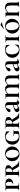

<svg xmlns="http://www.w3.org/2000/svg" viewBox="2928 -3604 687 6584"><g transform="rotate(-90 3272.0 -311.5)"><path d="M283 -12Q286 -12 286 -6Q286 0 283 0Q245 0 224 -1L145 -2L80 -1Q62 0 30 0Q28 0 28 -6Q28 -12 30 -12Q58 -12 71.5 -17.5Q85 -23 90 -37Q95 -51 95 -81V-387Q95 -416 89.5 -430.5Q84 -445 70.5 -450.5Q57 -456 30 -456Q28 -456 28 -462Q28 -468 30 -468L79 -467Q121 -465 144 -465Q170 -465 198 -468Q209 -469 229.5 -470Q250 -471 265 -471Q351 -471 396 -443Q441 -415 441 -359Q441 -309 416.5 -274Q392 -239 352.5 -221.5Q313 -204 269 -204Q250 -204 246 -206Q243 -208 243 -213Q243 -219 250 -219L264 -218Q294 -218 311.5 -247.5Q329 -277 329 -336Q329 -398 307 -425.5Q285 -453 242 -453Q217 -453 205.5 -439.5Q194 -426 194 -385V-85Q194 -54 200.5 -39Q207 -24 225.5 -18Q244 -12 283 -12Z M731 0Q701 0 684 -1L616 -2L551 -1Q533 0 501 0Q499 0 499 -6Q499 -12 501 -12Q529 -12 542 -17Q555 -22 560 -36.5Q565 -51 565 -81V-387Q565 -417 560.5 -431Q556 -445 543 -450.5Q530 -456 503 -456Q500 -456 500 -462Q500 -468 503 -468L552 -467Q592 -465 616 -465Q635 -465 651 -466Q667 -467 679 -468Q712 -471 741 -471Q819 -471 860 -446Q901 -421 901 -374Q901 -333 872.5 -298Q844 -263 794.5 -242.5Q745 -222 686 -222Q654 -222 631 -226L630 -248Q655 -241 693 -241Q750 -241 772 -267.5Q794 -294 794 -347Q794 -451 718 -451Q697 -451 687 -446Q677 -441 673 -427.5Q669 -414 669 -385V-81Q669 -50 673.5 -36Q678 -22 690.5 -17Q703 -12 731 -12Q733 -12 733 -6Q733 0 731 0ZM1037 0H873Q858 0 818 -62.5Q778 -125 724 -232L804 -253Q859 -160 898.5 -108Q938 -56 970.5 -34Q1003 -12 1037 -12Q1040 -12 1040 -6Q1040 0 1037 0Z M1036 -234Q1036 -310 1075.5 -366Q1115 -422 1176.5 -451Q1238 -480 1303 -480Q1374 -480 1428.5 -445.5Q1483 -411 1513 -355.5Q1543 -300 1543 -239Q1543 -172 1508 -114.5Q1473 -57 1413 -22.5Q1353 12 1281 12Q1210 12 1154 -21.5Q1098 -55 1067 -111.5Q1036 -168 1036 -234ZM1429 -218Q1429 -284 1409 -338Q1389 -392 1352.5 -423.5Q1316 -455 1268 -455Q1210 -455 1180 -407Q1150 -359 1150 -265Q1150 -194 1170.5 -135.5Q1191 -77 1226 -44Q1261 -11 1304 -11Q1360 -11 1394.5 -66Q1429 -121 1429 -218Z M1603 -226Q1603 -304 1638.5 -361.5Q1674 -419 1739 -449.5Q1804 -480 1892 -480Q1936 -480 1976.5 -472Q2017 -464 2044 -449Q2051 -446 2052.5 -442Q2054 -438 2055 -427L2060 -333Q2060 -330 2054.5 -329.5Q2049 -329 2048 -332Q1971 -458 1869 -458Q1798 -458 1757.5 -401Q1717 -344 1717 -239Q1717 -137 1763 -74Q1809 -11 1888 -11Q1928 -11 1946.5 -19.5Q1965 -28 1971.5 -51.5Q1978 -75 1978 -126Q1978 -152 1974 -162.5Q1970 -173 1957 -176.5Q1944 -180 1912 -180Q1906 -180 1906 -188Q1906 -191 1907.5 -193.5Q1909 -196 1911 -196Q1963 -192 2016 -192Q2040 -192 2096 -194Q2098 -194 2099.5 -191.5Q2101 -189 2101 -187Q2101 -180 2096 -180Q2081 -181 2075 -177Q2069 -173 2067 -160.5Q2065 -148 2065 -116Q2065 -71 2067.5 -53Q2070 -35 2070 -28Q2070 -22 2068 -20.5Q2066 -19 2058 -16Q1991 12 1864 12Q1784 12 1724.5 -21.5Q1665 -55 1634 -110Q1603 -165 1603 -226Z M2384 0Q2354 0 2337 -1L2269 -2L2204 -1Q2186 0 2154 0Q2152 0 2152 -6Q2152 -12 2154 -12Q2182 -12 2195 -17Q2208 -22 2213 -36.5Q2218 -51 2218 -81V-387Q2218 -417 2213.5 -431Q2209 -445 2196 -450.5Q2183 -456 2156 -456Q2153 -456 2153 -462Q2153 -468 2156 -468L2205 -467Q2245 -465 2269 -465Q2288 -465 2304 -466Q2320 -467 2332 -468Q2365 -471 2394 -471Q2472 -471 2513 -446Q2554 -421 2554 -374Q2554 -333 2525.5 -298Q2497 -263 2447.5 -242.5Q2398 -222 2339 -222Q2307 -222 2284 -226L2283 -248Q2308 -241 2346 -241Q2403 -241 2425 -267.5Q2447 -294 2447 -347Q2447 -451 2371 -451Q2350 -451 2340 -446Q2330 -441 2326 -427.5Q2322 -414 2322 -385V-81Q2322 -50 2326.5 -36Q2331 -22 2343.5 -17Q2356 -12 2384 -12Q2386 -12 2386 -6Q2386 0 2384 0ZM2690 0H2526Q2511 0 2471 -62.5Q2431 -125 2377 -232L2457 -253Q2512 -160 2551.5 -108Q2591 -56 2623.5 -34Q2656 -12 2690 -12Q2693 -12 2693 -6Q2693 0 2690 0Z M3036 7Q3009 7 2986 -23Q2963 -53 2963 -120V-337Q2963 -398 2950.5 -426Q2938 -454 2910 -454Q2878 -454 2860 -425Q2842 -396 2832 -351Q2821 -295 2774 -295Q2749 -295 2734.5 -307.5Q2720 -320 2720 -343Q2720 -373 2757.5 -404.5Q2795 -436 2849 -456.5Q2903 -477 2948 -477Q3001 -477 3032 -449.5Q3063 -422 3063 -367V-154Q3063 -109 3071 -87Q3079 -65 3091.5 -59Q3104 -53 3124 -53Q3134 -53 3151 -58L3153 -59Q3156 -59 3157.5 -54Q3159 -49 3155 -48L3045 5Q3041 7 3036 7ZM2719 -68Q2719 -99 2739.5 -122.5Q2760 -146 2797 -159L2998 -230L3001 -211L2877 -165Q2829 -147 2829 -101Q2829 -74 2842 -58.5Q2855 -43 2877 -43Q2893 -43 2921 -57L3008 -101L3009 -82L2910 -25Q2880 -7 2856.5 0Q2833 7 2808 7Q2769 7 2744 -14Q2719 -35 2719 -68Z M3814 -12Q3842 -12 3855 -17Q3868 -22 3873 -36.5Q3878 -51 3878 -81V-295Q3878 -370 3857 -408Q3836 -446 3791 -446Q3746 -446 3707 -414.5Q3668 -383 3640 -327L3622 -339Q3663 -411 3715.5 -446Q3768 -481 3828 -481Q3900 -481 3938.5 -439.5Q3977 -398 3977 -325V-81Q3977 -51 3981.5 -36.5Q3986 -22 3999.5 -17Q4013 -12 4041 -12Q4043 -12 4043 -6Q4043 0 4041 0Q4012 0 3995 -1L3926 -2L3860 -1Q3843 0 3814 0Q3811 0 3811 -6Q3811 -12 3814 -12ZM3501 -12Q3529 -12 3542 -17.5Q3555 -23 3560 -37Q3565 -51 3565 -81V-295Q3565 -369 3543 -408Q3521 -447 3477 -447Q3390 -447 3326 -327L3309 -339Q3346 -406 3398.5 -443.5Q3451 -481 3515 -481Q3587 -481 3625 -439.5Q3663 -398 3663 -325V-81Q3663 -51 3667.5 -36.5Q3672 -22 3685.5 -17Q3699 -12 3727 -12Q3730 -12 3730 -6Q3730 0 3727 0Q3698 0 3681 -1L3613 -2L3547 -1Q3530 0 3501 0Q3498 0 3498 -6Q3498 -12 3501 -12ZM3185 -12Q3213 -12 3226 -17Q3239 -22 3243.5 -36.5Q3248 -51 3248 -81V-387Q3248 -417 3243.5 -431Q3239 -445 3225 -450.5Q3211 -456 3182 -456Q3180 -456 3180 -462Q3180 -468 3182 -468L3283 -467L3329 -468Q3341 -468 3344 -464.5Q3347 -461 3347 -449V-81Q3347 -51 3352 -36.5Q3357 -22 3370 -17Q3383 -12 3412 -12Q3414 -12 3414 -6Q3414 0 3412 0Q3383 0 3366 -1L3297 -2L3231 -1Q3214 0 3185 0Q3182 0 3182 -6Q3182 -12 3185 -12Z M4435 7Q4408 7 4385 -23Q4362 -53 4362 -120V-337Q4362 -398 4349.5 -426Q4337 -454 4309 -454Q4277 -454 4259 -425Q4241 -396 4231 -351Q4220 -295 4173 -295Q4148 -295 4133.5 -307.5Q4119 -320 4119 -343Q4119 -373 4156.5 -404.5Q4194 -436 4248 -456.5Q4302 -477 4347 -477Q4400 -477 4431 -449.5Q4462 -422 4462 -367V-154Q4462 -109 4470 -87Q4478 -65 4490.5 -59Q4503 -53 4523 -53Q4533 -53 4550 -58L4552 -59Q4555 -59 4556.5 -54Q4558 -49 4554 -48L4444 5Q4440 7 4435 7ZM4118 -68Q4118 -99 4138.5 -122.5Q4159 -146 4196 -159L4397 -230L4400 -211L4276 -165Q4228 -147 4228 -101Q4228 -74 4241 -58.5Q4254 -43 4276 -43Q4292 -43 4320 -57L4407 -101L4408 -82L4309 -25Q4279 -7 4255.5 0Q4232 7 4207 7Q4168 7 4143 -14Q4118 -35 4118 -68Z M5011 -451Q5018 -448 5020 -444.5Q5022 -441 5022 -434L5027 -331Q5027 -328 5022 -327Q5017 -326 5015 -330Q4977 -395 4937.5 -426.5Q4898 -458 4847 -458Q4776 -458 4738 -401.5Q4700 -345 4700 -251Q4700 -189 4717.5 -134Q4735 -79 4773 -44Q4811 -9 4869 -9Q4920 -9 4955.5 -40Q4991 -71 5025 -140Q5026 -144 5031 -143Q5036 -142 5036 -139L5028 -33Q5027 -25 5025 -22Q5023 -19 5014 -15Q4937 12 4854 12Q4758 12 4697 -26Q4636 -64 4608.5 -121Q4581 -178 4581 -236Q4581 -304 4617.5 -360Q4654 -416 4717.5 -448Q4781 -480 4859 -480Q4896 -480 4939.5 -472Q4983 -464 5011 -451Z M5348 -12Q5350 -12 5350 -6Q5350 0 5348 0Q5317 0 5300 -1L5232 -2L5167 -1Q5149 0 5117 0Q5115 0 5115 -6Q5115 -12 5117 -12Q5146 -12 5159.5 -17Q5173 -22 5178 -36.5Q5183 -51 5183 -81V-387Q5183 -417 5178 -431Q5173 -445 5159.5 -450.5Q5146 -456 5117 -456Q5115 -456 5115 -462Q5115 -468 5117 -468L5167 -467Q5207 -465 5232 -465Q5259 -465 5301 -467L5348 -468Q5350 -468 5350 -462Q5350 -456 5348 -456Q5320 -456 5306.5 -450Q5293 -444 5288 -429.5Q5283 -415 5283 -385V-81Q5283 -51 5288 -36.5Q5293 -22 5306 -17Q5319 -12 5348 -12Z M5414 -234Q5414 -310 5453.5 -366Q5493 -422 5554.5 -451Q5616 -480 5681 -480Q5752 -480 5806.5 -445.5Q5861 -411 5891 -355.5Q5921 -300 5921 -239Q5921 -172 5886 -114.5Q5851 -57 5791 -22.5Q5731 12 5659 12Q5588 12 5532 -21.5Q5476 -55 5445 -111.5Q5414 -168 5414 -234ZM5807 -218Q5807 -284 5787 -338Q5767 -392 5730.5 -423.5Q5694 -455 5646 -455Q5588 -455 5558 -407Q5528 -359 5528 -265Q5528 -194 5548.5 -135.5Q5569 -77 5604 -44Q5639 -11 5682 -11Q5738 -11 5772.5 -66Q5807 -121 5807 -218ZM5575 -518Q5571 -518 5570 -522.5Q5569 -527 5572 -529Q5601 -550 5653 -595Q5683 -621 5698 -633Q5703 -638 5733.5 -629.5Q5764 -621 5787.5 -609.5Q5811 -598 5799 -596Q5737 -581 5685.5 -562.5Q5634 -544 5577 -519Z M6185 -12Q6187 -12 6187 -6Q6187 0 6185 0Q6156 0 6139 -1L6081 -2L6026 -1Q6010 0 5981 0Q5979 0 5979 -6Q5979 -12 5981 -12Q6004 -12 6015.5 -17Q6027 -22 6031 -36.5Q6035 -51 6035 -81V-387Q6035 -417 6031 -431Q6027 -445 6016.5 -450.5Q6006 -456 5984 -456Q5981 -456 5981 -462Q5981 -468 5984 -468L6049 -467L6116 -468Q6128 -468 6131.5 -464.5Q6135 -461 6135 -449V-83Q6135 -53 6138.5 -38.5Q6142 -24 6152.5 -18Q6163 -12 6185 -12ZM6314 -480Q6384 -480 6430 -440.5Q6476 -401 6476 -305V-81Q6476 -51 6479 -36.5Q6482 -22 6490 -17Q6498 -12 6515 -12Q6517 -12 6517 -6Q6517 0 6515 0Q6490 0 6476 -1L6424 -2L6364 -1Q6349 0 6324 0Q6322 0 6322 -6Q6322 -12 6324 -12Q6347 -12 6358 -18Q6369 -24 6373 -38.5Q6377 -53 6377 -83V-282Q6377 -376 6349.5 -411.5Q6322 -447 6274 -447Q6228 -447 6188.5 -419Q6149 -391 6114 -327L6097 -343Q6142 -413 6195 -446.5Q6248 -480 6314 -480Z"/></g></svg>

Font: Cormorant Unicase
Style: Bold
Weight: 700
Designer: Christian Thalmann (Catharsis Fonts)
Foundry: Catharsis Fonts
Version: Version 4.000